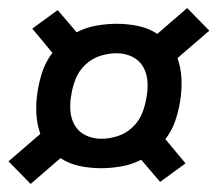

<svg xmlns="http://www.w3.org/2000/svg" viewBox="-20 -578 540 476"><path d="M56 -122 1 -178 80 -246Q71 -271 70 -299.5Q69 -328 74 -356Q78 -380 86 -403Q94 -426 110 -447L60 -507L123 -553L170 -498Q193 -510 219 -514.5Q245 -519 269 -519Q297 -519 323 -513.5Q349 -508 370 -494L444 -558L499 -502L420 -434Q429 -409 430 -380.5Q431 -352 426 -324Q422 -300 414 -277Q406 -254 390 -233L440 -173L377 -127L330 -182Q307 -170 281 -165.5Q255 -161 231 -161Q203 -161 177 -166.5Q151 -172 130 -186ZM231 -234Q251 -234 271.5 -240.5Q292 -247 308 -262Q324 -277 332 -296.5Q340 -316 343 -336Q347 -356 345.5 -376.5Q344 -397 334.5 -413Q325 -429 307.5 -437.5Q290 -446 269 -446Q249 -446 228.5 -439.5Q208 -433 192 -418Q176 -403 168 -383.5Q160 -364 157 -344Q153 -324 154.5 -303.5Q156 -283 165.5 -267Q175 -251 192.5 -242.5Q210 -234 231 -234Z"/></svg>

Font: Iosevka Semibold
Style: Italic
Weight: 600
Italic angle: -9°
Monospace: yes
Designer: Belleve Invis
Foundry: Belleve Invis
Version: Version 32.5.0; ttfautohint (v1.8.4)